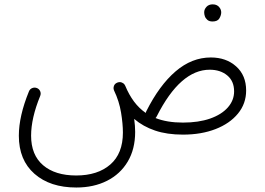

<svg xmlns="http://www.w3.org/2000/svg" viewBox="-20 -587 1192 865"><path d="M64.9 24.4Q64.9 -64 110.4 -175.3Q114.7 -186 125.2 -190.2Q135.7 -194.3 146 -190.4Q156.2 -186.5 160.9 -176.3Q165.5 -166 161.1 -154.8Q120.1 -54.7 120.1 24.4Q120.1 111.3 174.3 157.5Q228.5 203.6 323.2 203.6Q419.9 203.6 476.8 154.3Q533.7 105 533.7 10.3Q533.7 -28.8 525.4 -79.8Q517.1 -130.9 493.7 -179.7Q490.7 -186.5 491.7 -193.4Q493.7 -209 508.3 -214.8Q510.7 -215.8 513.2 -216.3Q524.9 -219.2 534.7 -211.9Q534.7 -211.9 535.2 -211.9Q535.6 -211.4 536.1 -211.4Q541.5 -207 544.4 -200.2Q561 -160.2 583.7 -129.6Q606.4 -99.1 636.7 -78.1Q637.2 -82 639.2 -85.9Q697.8 -202.6 771 -265.4Q844.2 -328.1 929.7 -328.1Q999 -328.1 1043.9 -287.8Q1088.9 -247.6 1088.9 -179.2Q1088.9 -120.1 1052 -75.2Q1015.1 -30.3 950.9 -5.4Q886.7 19.5 804.2 19.5Q732.4 19.5 678.5 1.2Q624.5 -17.1 584.5 -51.3Q588.9 -20 588.9 7.3Q588.9 85 555.4 141.1Q522 197.3 462.2 227.5Q402.3 257.8 323.7 257.8Q205.6 257.8 135.3 196Q64.9 134.3 64.9 24.4ZM686.5 -63.5Q684.1 -58.6 680.7 -55.2Q732.4 -34.7 804.2 -34.7Q874.5 -34.7 926.3 -52.7Q978 -70.8 1006.3 -102.8Q1034.7 -134.8 1034.7 -175.3Q1034.7 -221.7 1003.7 -247.3Q972.7 -272.9 924.8 -272.9Q792.5 -272.9 686.5 -63.5ZM899.9 -531.7Q899.9 -544.9 910.2 -556.2Q920.4 -567.4 938.5 -567.4Q960 -567.4 970.7 -550.8Q976.6 -541.5 976.6 -530.8Q976.6 -518.6 968.5 -504.4Q960.4 -490.2 937.5 -490.2Q922.4 -490.2 914.1 -497.6Q905.8 -504.9 902.8 -514.2Q899.9 -522.5 899.9 -531.7Z"/></svg>

Font: Mikhak-FD Light
Style: Regular
Weight: 300
Designer: Amin Abedi
Version: Version 3.2